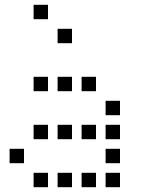

<svg xmlns="http://www.w3.org/2000/svg" viewBox="-20 -800 640 800"><path d="M121 -780Q120 -780 120 -780Q120 -780 120 -779V-721Q120 -720 120 -720Q120 -720 121 -720H179Q180 -720 180 -720Q180 -720 180 -721V-779Q180 -780 180 -780Q180 -780 179 -780ZM221 -680Q220 -680 220 -680Q220 -680 220 -679V-621Q220 -620 220 -620Q220 -620 221 -620H279Q280 -620 280 -620Q280 -620 280 -621V-679Q280 -680 280 -680Q280 -680 279 -680ZM121 -480Q120 -480 120 -480Q120 -480 120 -479V-421Q120 -420 120 -420Q120 -420 121 -420H179Q180 -420 180 -420Q180 -420 180 -421V-479Q180 -480 180 -480Q180 -480 179 -480ZM221 -480Q220 -480 220 -480Q220 -480 220 -479V-421Q220 -420 220 -420Q220 -420 221 -420H279Q280 -420 280 -420Q280 -420 280 -421V-479Q280 -480 280 -480Q280 -480 279 -480ZM321 -480Q320 -480 320 -480Q320 -480 320 -479V-421Q320 -420 320 -420Q320 -420 321 -420H379Q380 -420 380 -420Q380 -420 380 -421V-479Q380 -480 380 -480Q380 -480 379 -480ZM421 -380Q420 -380 420 -380Q420 -380 420 -379V-321Q420 -320 420 -320Q420 -320 421 -320H479Q480 -320 480 -320Q480 -320 480 -321V-379Q480 -380 480 -380Q480 -380 479 -380ZM121 -280Q120 -280 120 -280Q120 -280 120 -279V-221Q120 -220 120 -220Q120 -220 121 -220H179Q180 -220 180 -220Q180 -220 180 -221V-279Q180 -280 180 -280Q180 -280 179 -280ZM221 -280Q220 -280 220 -280Q220 -280 220 -279V-221Q220 -220 220 -220Q220 -220 221 -220H279Q280 -220 280 -220Q280 -220 280 -221V-279Q280 -280 280 -280Q280 -280 279 -280ZM321 -280Q320 -280 320 -280Q320 -280 320 -279V-221Q320 -220 320 -220Q320 -220 321 -220H379Q380 -220 380 -220Q380 -220 380 -221V-279Q380 -280 380 -280Q380 -280 379 -280ZM421 -280Q420 -280 420 -280Q420 -280 420 -279V-221Q420 -220 420 -220Q420 -220 421 -220H479Q480 -220 480 -220Q480 -220 480 -221V-279Q480 -280 480 -280Q480 -280 479 -280ZM21 -180Q20 -180 20 -180Q20 -180 20 -179V-121Q20 -120 20 -120Q20 -120 21 -120H79Q80 -120 80 -120Q80 -120 80 -121V-179Q80 -180 80 -180Q80 -180 79 -180ZM421 -180Q420 -180 420 -180Q420 -180 420 -179V-121Q420 -120 420 -120Q420 -120 421 -120H479Q480 -120 480 -120Q480 -120 480 -121V-179Q480 -180 480 -180Q480 -180 479 -180ZM121 -80Q120 -80 120 -80Q120 -80 120 -79V-21Q120 -20 120 -20Q120 -20 121 -20H179Q180 -20 180 -20Q180 -20 180 -21V-79Q180 -80 180 -80Q180 -80 179 -80ZM221 -80Q220 -80 220 -80Q220 -80 220 -79V-21Q220 -20 220 -20Q220 -20 221 -20H279Q280 -20 280 -20Q280 -20 280 -21V-79Q280 -80 280 -80Q280 -80 279 -80ZM321 -80Q320 -80 320 -80Q320 -80 320 -79V-21Q320 -20 320 -20Q320 -20 321 -20H379Q380 -20 380 -20Q380 -20 380 -21V-79Q380 -80 380 -80Q380 -80 379 -80ZM421 -80Q420 -80 420 -80Q420 -80 420 -79V-21Q420 -20 420 -20Q420 -20 421 -20H479Q480 -20 480 -20Q480 -20 480 -21V-79Q480 -80 480 -80Q480 -80 479 -80Z"/></svg>

Font: Doto Medium
Style: Regular
Weight: 500
Monospace: yes
Version: Version 1.000